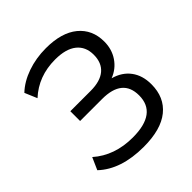

<svg xmlns="http://www.w3.org/2000/svg" viewBox="-198 -870 1018 1018"><g transform="rotate(-45 311.5 -360.5)"><path d="M299.8 8.8Q129.9 8.8 38.1 -78.1L68.4 -146.5Q158.2 -67.4 293.9 -67.4Q475.6 -67.4 475.6 -202.1Q475.6 -327.1 323.2 -327.1H158.2V-400.4H310.5Q382.8 -400.4 420.4 -432.1Q458 -463.9 458 -524.4Q458 -585 416.5 -618.2Q375 -651.4 294.9 -651.4Q169.9 -651.4 84 -572.3L54.7 -641.6Q97.7 -682.6 163.1 -705.6Q228.5 -728.5 302.7 -728.5Q419.9 -728.5 483.4 -676.3Q546.9 -624 546.9 -534.2Q546.9 -476.6 517.1 -432.6Q487.3 -388.7 436.5 -369.1Q497.1 -352.5 530.3 -308.1Q563.5 -263.7 563.5 -197.3Q563.5 -99.6 496.6 -45.4Q429.7 8.8 299.8 8.8Z"/></g></svg>

Font: Min Sans
Style: Regular
Weight: 400
Designer: Jinseong-Kim, NotoSansCJK, Nunito
Foundry: Jinseong-Kim
Version: Version 1.400;Glyphs 3.1.2 (3151)